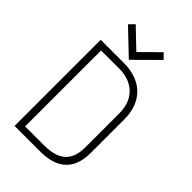

<svg xmlns="http://www.w3.org/2000/svg" viewBox="-265 -1006 1105 1105"><g transform="rotate(45 288.0 -453.5)"><path d="M78 -701V0H286C401 0 498 -45 498 -200V-474C498 -606 421 -701 266 -701ZM123 -659H276C360 -659 453 -610 453 -479V-197C453 -54 346 -41 272 -41H123ZM126 -875 274 -734 416 -875 385 -907 273 -796 157 -907Z"/></g></svg>

Font: Advent Pro
Style: Light
Weight: 300
Designer: Andreas Kalpakidis
Foundry: Andreas Kalpakidis
Version: Version 2.002 2007